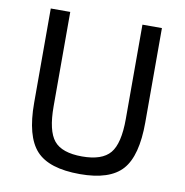

<svg xmlns="http://www.w3.org/2000/svg" viewBox="-79 -766 824 854"><g transform="rotate(10 333.0 -338.5)"><path d="M584 -690V-264Q584 -113 528 -50Q472 13 337 13Q197 13 139.5 -50Q82 -113 82 -264V-690H170V-264Q170 -153 206 -109.5Q242 -66 333 -66Q423 -66 459.5 -109.5Q496 -153 496 -264V-690Z"/></g></svg>

Font: Exo 2
Style: Regular
Weight: 400
Designer: Natanael Gama
Version: Version 1.001;PS 001.001;hotconv 1.0.70;makeotf.lib2.5.58329